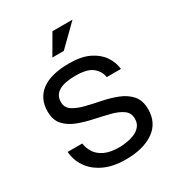

<svg xmlns="http://www.w3.org/2000/svg" viewBox="-166 -777 814 887"><g transform="rotate(-30 241.0 -333.5)"><path d="M247 8Q178 8 130.5 -15Q83 -38 58 -75.5Q33 -113 30 -157H108Q111 -132 125.5 -108.5Q140 -85 170 -70.5Q200 -56 248 -56Q263 -56 285 -59Q307 -62 327.5 -70Q348 -78 362 -94Q376 -110 376 -135Q376 -166 352 -183Q328 -200 290 -209.5Q252 -219 209.5 -228Q167 -237 129 -251.5Q91 -266 67 -292.5Q43 -319 43 -365Q43 -433 92.5 -470.5Q142 -508 239 -508Q305 -508 346.5 -487.5Q388 -467 409.5 -435Q431 -403 435 -366H359Q355 -398 327.5 -421Q300 -444 237 -444Q118 -444 118 -372Q118 -342 142 -326Q166 -310 204 -300.5Q242 -291 284.5 -282.5Q327 -274 365 -259Q403 -244 427 -216.5Q451 -189 451 -142Q451 -69 395.5 -30.5Q340 8 247 8ZM187 -570 248 -675H355L248 -570Z"/></g></svg>

Font: Questrial
Style: Regular
Weight: 400
Designer: Joe Prince, Laura Meseguer
Foundry: Joe Prince, Laura Meseguer
Version: Version 2.000; ttfautohint (v1.8.3)